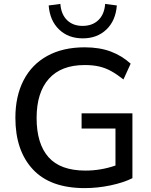

<svg xmlns="http://www.w3.org/2000/svg" viewBox="-20 -957 775 986"><path d="M415 9Q238 9 148.5 -87.5Q59 -184 59 -352Q59 -463 101 -544.5Q143 -626 223 -670Q303 -714 415 -714Q491 -714 548.5 -692.5Q606 -671 651 -630L614 -549Q581 -575 551.5 -591.5Q522 -608 489.5 -615.5Q457 -623 415 -623Q294 -623 231 -552.5Q168 -482 168 -351Q168 -219 229 -150Q290 -81 419 -81Q498 -81 573 -107V-297H399V-375H660V-42Q614 -19 547.5 -5Q481 9 415 9ZM405 -760Q331 -760 283.5 -805.5Q236 -851 230 -929L290 -937Q294 -883 324.5 -853.5Q355 -824 404 -824Q454 -824 485 -853.5Q516 -883 520 -937L580 -929Q574 -851 526.5 -805.5Q479 -760 405 -760Z"/></svg>

Font: Mulish SemiBold
Style: Regular
Weight: 600
Designer: Vernon Adams
Foundry: Vernon Adams
Version: Version 3.603; ttfautohint (v1.8.3)